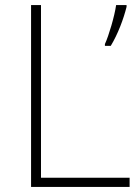

<svg xmlns="http://www.w3.org/2000/svg" viewBox="-20 -734 550 754"><path d="M102 0H489V-36H141V-714H102ZM477 -707V-714H436C430 -671 407 -593 392 -561V-554H415C443 -600 465 -659 477 -707Z"/></svg>

Font: Noto Sans Georgian ExtraLight
Style: Regular
Weight: 200
Designer: Monotype Design Team, Akaki Razmadze
Foundry: Google LLC
Version: Version 2.005